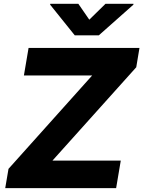

<svg xmlns="http://www.w3.org/2000/svg" viewBox="-20 -976 743 996"><path d="M7.1 0 24.1 -100.1 458.1 -584.5H104L128.2 -727.3H703.5L686.8 -627.1L252.1 -142.8H606.5L582.4 0ZM240.8 -956.3H386.4L443.2 -873.9L527.3 -956.3H672.6L671.9 -951.7L492.5 -792.6H367.9L240.1 -951.7Z"/></svg>

Font: Inter P Extra Bold
Style: Italic
Weight: 800
Italic angle: 9.39999°
Designer: Rasmus Andersson
Foundry: rsms
Version: Version 3.018;git-588b23468